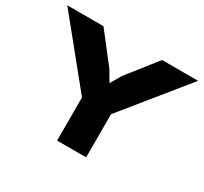

<svg xmlns="http://www.w3.org/2000/svg" viewBox="-161 -1041 1353 1272"><g transform="rotate(30 515.5 -405.0)"><path d="M740.2 -810.1H1016.1L627 -330.1V0H404.8V-330.1L15.1 -810.1H292L467.8 -584L514.2 -504.9H516.1L562 -584Z"/></g></svg>

Font: Sinkin Sans 900 X Black
Style: Regular
Weight: 950
Designer: Keith Bates
Foundry: K-Type
Version: Sinkin Sans (version 1.0)  by Keith Bates   •   © 2014   www